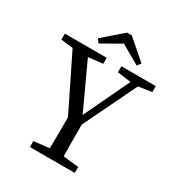

<svg xmlns="http://www.w3.org/2000/svg" viewBox="-199 -983 1030 1112"><g transform="rotate(30 316.5 -427.5)"><path d="M168 0H468V-40L328 -55H308L168 -40V0ZM270 0H366C363 -89 363 -186 363 -300H273C273 -185 273 -87 270 0ZM290 -225H345L560 -670H509L322 -276H357L175 -670H71L290 -225ZM15 -630 145 -615H165L295 -630V-670H15V-630ZM393 -630 504 -615H523L623 -630V-670H393V-630ZM356 -855H324L194 -742L213 -718L382 -815H298L467 -718L486 -742L356 -855Z"/></g></svg>

Font: Source Serif Variable
Style: Regular
Weight: 389
Designer: Frank Grießhammer
Foundry: Adobe Systems Incorporated
Version: Version 3.001;hotconv 1.0.111;makeotfexe 2.5.65597